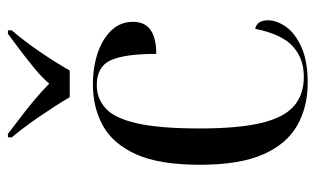

<svg xmlns="http://www.w3.org/2000/svg" viewBox="-180 -626 816 497"><g transform="rotate(-90 228.5 -378.0)"><path d="M262 10Q200 10 152 -17Q104 -44 77 -105Q50 -166 50 -269Q50 -374 77 -434Q104 -494 151 -520Q198 -546 258 -546Q303 -546 339.5 -533.5Q376 -521 398 -498Q420 -475 420 -442Q420 -382 337 -382Q337 -464 320.5 -500Q304 -536 256 -536Q222 -536 196.5 -513.5Q171 -491 157.5 -433Q144 -375 144 -269Q144 -170 158 -111Q172 -52 201.5 -26Q231 0 278 0Q325 0 356.5 -28.5Q388 -57 402 -126Q424 -121 424 -93Q424 -70 407 -46Q390 -22 354 -6Q318 10 262 10ZM225 -606Q205 -640 176 -682.5Q147 -725 121 -756V-766H130Q148 -752 172.5 -733.5Q197 -715 220 -695.5Q243 -676 260 -659Q275 -677 298 -696Q321 -715 345.5 -733.5Q370 -752 389 -766H398V-756Q371 -725 342 -682.5Q313 -640 294 -606Z"/></g></svg>

Font: Noto Serif Display SemiCondensed
Style: Regular
Weight: 400
Width: 4
Designer: Monotype Design Team
Foundry: Monotype Imaging Inc.
Version: Version 2.009